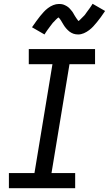

<svg xmlns="http://www.w3.org/2000/svg" viewBox="-20 -994 575 1014"><path d="M27 0V-80H162L257 -655H132V-735H482V-655H347L252 -80H377V0ZM215 -812 149 -850Q161 -867 171.5 -882Q182 -897 192 -909Q202 -921 211 -931Q220 -941 233 -951Q246 -961 261 -967Q276 -973 291 -973Q297 -973 302.5 -972.5Q308 -972 313 -970.5Q318 -969 323 -966.5Q328 -964 332.5 -961.5Q337 -959 340.5 -956Q344 -953 347.5 -949.5Q351 -946 354.5 -941.5Q358 -937 361.5 -933Q365 -929 367 -924.5Q369 -920 371.5 -916.5Q374 -913 377 -907.5Q380 -902 383.5 -897.5Q387 -893 389 -890Q391 -887 394 -883Q398 -885 400 -887Q402 -889 405.5 -892.5Q409 -896 411.5 -898.5Q414 -901 416 -903Q418 -905 420.5 -907.5Q423 -910 425.5 -912.5Q428 -915 430 -918Q432 -921 434.5 -924.5Q437 -928 439.5 -931.5Q442 -935 445 -939Q448 -943 451 -947Q454 -951 457 -955.5Q460 -960 463 -964.5Q466 -969 469 -974L535 -936Q523 -918 512.5 -903.5Q502 -889 492 -877Q482 -865 473 -855Q464 -845 451 -835Q438 -825 423 -818.5Q408 -812 393 -812Q386 -812 379.5 -813Q373 -814 367.5 -816Q362 -818 356.5 -821Q351 -824 346.5 -827.5Q342 -831 337.5 -835.5Q333 -840 329 -844.5Q325 -849 321.5 -854Q318 -859 315 -864Q312 -869 309 -874Q306 -879 302.5 -885Q299 -891 296 -894.5Q293 -898 289 -902Q286 -900 283.5 -898Q281 -896 277.5 -892.5Q274 -889 272 -887Q270 -885 268 -882.5Q266 -880 263.5 -878Q261 -876 258.5 -873Q256 -870 254 -867Q252 -864 249.5 -861Q247 -858 244.5 -854.5Q242 -851 239 -847Q236 -843 233 -839Q230 -835 227 -830.5Q224 -826 221 -821.5Q218 -817 215 -812Z"/></svg>

Font: Iosevka Curly Slab Medium
Style: Italic
Weight: 500
Italic angle: -9°
Monospace: yes
Designer: Belleve Invis
Foundry: Belleve Invis
Version: Version 22.1.2; ttfautohint (v1.8.4)